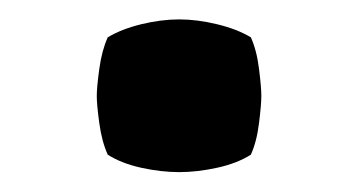

<svg xmlns="http://www.w3.org/2000/svg" viewBox="-20 -364 370 198"><path d="M79.8 -265Q79.8 -274 82.4 -293Q85 -312 91.1 -325.5Q105.2 -334 125.6 -339Q146.1 -344 164.9 -344Q183.2 -344 203.9 -339Q224.6 -334 238.7 -325.5Q244.8 -312 247.1 -293Q249.5 -274 249.5 -265Q249.5 -256 247.1 -237Q244.8 -218 238.7 -204.5Q224.6 -195.5 203.9 -191Q183.2 -186.5 164.9 -186.5Q146.1 -186.5 125.6 -191Q105.2 -195.5 91.1 -204.5Q85 -218 82.4 -237Q79.8 -256 79.8 -265Z"/></svg>

Font: Signika SC
Style: Bold
Weight: 700
Designer: Anna Giedryś
Foundry: Anna Giedryś
Version: Version 2.000; ttfautohint (v1.8.3) -l 8 -r 50 -G 200 -x 9 -